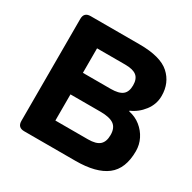

<svg xmlns="http://www.w3.org/2000/svg" viewBox="-155 -855 1011 1011"><g transform="rotate(30 350.0 -350.0)"><path d="M116 0Q76 0 76 -40V-660Q76 -700 116 -700H414Q541 -700 595.5 -651Q650 -602 650 -523Q650 -472 618.5 -431Q587 -390 542 -371L543 -367Q583 -359 613.5 -334.5Q644 -310 661 -276Q678 -242 678 -203Q678 -96 615.5 -48Q553 0 428 0ZM230 -421H399Q448 -421 470 -438.5Q492 -456 492 -496Q492 -535 470.5 -552.5Q449 -570 401 -570H230ZM230 -131H428Q477 -131 498.5 -150Q520 -169 520 -210Q520 -253 494.5 -271.5Q469 -290 412 -290H230Z"/></g></svg>

Font: Asap Expanded
Style: Bold
Weight: 700
Width: 7
Designer: Pablo Cosgaya
Foundry: Omnibus-Type
Version: Version 3.001; ttfautohint (v1.8.4.7-5d5b)